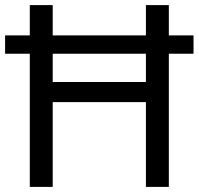

<svg xmlns="http://www.w3.org/2000/svg" viewBox="-20 -734 781 754"><path d="M97 0V-523H0V-595H97V-714H187V-595H553V-714H643V-595H740V-523H643V0H553V-333H187V0ZM187 -412H553V-523H187Z"/></svg>

Font: Noto Sans Tai Viet
Style: Regular
Weight: 400
Designer: Monotype Design Team
Foundry: Monotype Imaging Inc.
Version: Version 2.003; ttfautohint (v1.8.4.7-5d5b)